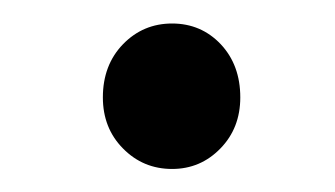

<svg xmlns="http://www.w3.org/2000/svg" viewBox="-20 -404 288 165"><path d="M186.5 -320.3Q186.5 -293.9 169.4 -276.4Q152.3 -258.8 127.9 -258.8Q103 -258.8 85.7 -276.4Q68.4 -293.9 68.4 -320.3Q68.4 -348.1 85.7 -366Q103 -383.8 127.9 -383.8Q152.8 -383.8 169.7 -366Q186.5 -348.1 186.5 -320.3Z"/></svg>

Font: Varta
Style: Regular
Weight: 400
Designer: Joana Correia, Viktoriya Grabowska, Eben Sorkin
Foundry: Sorkin Type
Version: Version 1.003; ttfautohint (v1.3) -l 8 -r 24 -G 200 -x 12 -H